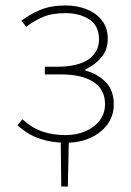

<svg xmlns="http://www.w3.org/2000/svg" viewBox="-20 -510 480 702"><path d="M204 172 202 -10H232L228 172ZM221 12Q171 12 126.5 -2.5Q82 -17 44 -52L62 -74Q98 -41 136.5 -28.5Q175 -16 220 -16Q259 -16 292 -30Q325 -44 344.5 -69.5Q364 -95 364 -129Q364 -183 321.5 -210.5Q279 -238 202 -238H144V-266H188Q265 -266 303.5 -293Q342 -320 342 -366Q342 -416 306.5 -439Q271 -462 220 -462Q171 -462 138.5 -448.5Q106 -435 76 -412L58 -434Q88 -457 126.5 -473.5Q165 -490 220 -490Q262 -490 297 -476Q332 -462 353 -435Q374 -408 374 -368Q374 -328 351 -300.5Q328 -273 292 -256V-252Q333 -242 364.5 -212Q396 -182 396 -128Q396 -87 373 -55.5Q350 -24 310.5 -6Q271 12 221 12Z"/></svg>

Font: SourceSans3VF
Style: Regular
Weight: 200
Designer: Paul D. Hunt
Foundry: Adobe
Version: Version 3.052;hotconv 1.1.0;makeotfexe 2.6.0